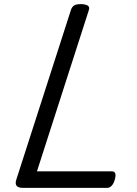

<svg xmlns="http://www.w3.org/2000/svg" viewBox="-20 -910 665 930"><path d="M91 0Q46 0 59 -40L324 -863Q329 -877 339 -883.5Q349 -890 371 -890Q394 -890 405 -883Q416 -876 410 -860L159 -80H523Q534 -80 538 -70.5Q542 -61 536 -40Q531 -21 521 -10.5Q511 0 500 0Z"/></svg>

Font: Playwrite DK Uloopet
Style: Regular
Weight: 400
Designer: Veronika Burian, José Scaglione
Foundry: TypeTogether
Version: Version 1.002